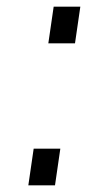

<svg xmlns="http://www.w3.org/2000/svg" viewBox="-20 -556 326 576"><path d="M65 0 81 -110H161L145 0ZM141 -536H221L205 -426H125Z"/></svg>

Font: Kosmopol Plus Jakarta Sans Italic It
Style: Regular
Weight: 400
Italic angle: -8.04999°
Designer: Gumpita Rahayu
Foundry: Tokotype
Version: Version 2.006